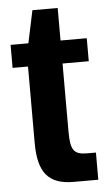

<svg xmlns="http://www.w3.org/2000/svg" viewBox="-52 -751 448 787"><g transform="rotate(-5 172.0 -358.0)"><path d="M219.2 0H320.3V-111.8H283.7C229.5 -111.8 215.8 -130.9 215.8 -207V-487.3H323.7V-582H215.8V-715.8H111.8L83.5 -582H10.3V-487.3H73.7V-172.9C73.7 -52.7 113.8 0 219.2 0Z"/></g></svg>

Font: Decalotype SemiBold
Style: Regular
Weight: 600
Designer: Alfredo Marco Pradil
Foundry: Alfredo Marco Pradil
Version: Version 1.0